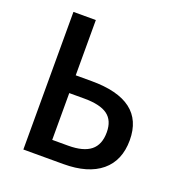

<svg xmlns="http://www.w3.org/2000/svg" viewBox="-129 -825 882 936"><g transform="rotate(20 312.0 -357.0)"><path d="M93.8 -713.9H210V-427.2H292Q565.9 -427.2 565.9 -219.7Q565.9 -113.8 497.3 -56.9Q428.7 0 301.3 0H93.8ZM447.3 -217.3Q447.3 -278.8 408.9 -306.9Q370.6 -335 287.6 -335H210V-92.3H293Q371.1 -92.3 409.2 -122.8Q447.3 -153.3 447.3 -217.3Z"/></g></svg>

Font: Viking Open Sans Light
Style: Bold
Weight: 600
Foundry: Ascender Corporation
Version: Version 2.001